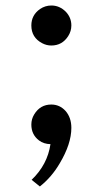

<svg xmlns="http://www.w3.org/2000/svg" viewBox="-20 -552 370 691"><path d="M93.8 95.2Q150.9 40.5 161.6 -33.2Q137.7 -33.7 120.6 -46.4Q92.8 -67.4 92.8 -103.5Q92.8 -123.5 103 -140.1Q124.5 -175.8 164.6 -175.8Q194.8 -175.8 215.8 -152.8Q236.8 -128.9 236.8 -91.8Q236.8 -34.2 194.8 36.1Q166 85.4 123.5 119.1ZM165 -532.2Q194.3 -532.2 216.8 -509.8Q236.8 -488.8 236.8 -460.4Q236.8 -439.9 225.6 -422.4Q204.1 -388.2 164.6 -388.2Q147.5 -388.2 131.8 -396.5Q92.8 -417 92.8 -460.4Q92.8 -497.6 124 -519.5Q142.6 -532.2 165 -532.2Z"/></svg>

Font: BIZ UDPMincho
Style: Regular
Weight: 400
Designer: TypeBank Co., Ltd.
Foundry: Morisawa Inc.
Version: Version 1.06